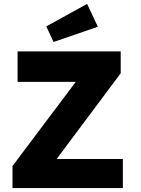

<svg xmlns="http://www.w3.org/2000/svg" viewBox="-20 -963 723 983"><path d="M44 0V-113L368 -544H70V-700H598V-588L270 -149H609V0ZM254 -748 217 -828 426 -943 481 -826Z"/></svg>

Font: Our Lexend
Style: Bold
Weight: 700
Designer: Bonnie Shaver-Troup, Thomas Jockin
Foundry: Lexend
Version: Version 1.007